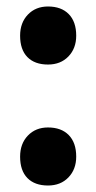

<svg xmlns="http://www.w3.org/2000/svg" viewBox="-20 -561 297 592"><path d="M42 -78Q42 -118 66 -143Q90 -168 128 -168Q169 -168 192 -144.5Q215 -121 215 -78Q215 -39 191 -14Q167 11 128 11Q87 11 64.5 -12Q42 -35 42 -78ZM42 -451Q42 -491 66 -516Q90 -541 128 -541Q169 -541 192 -517.5Q215 -494 215 -451Q215 -412 191 -387Q167 -362 128 -362Q87 -362 64.5 -385Q42 -408 42 -451Z"/></svg>

Font: Mach
Style: Bold
Weight: 700
Version: Version 1.002